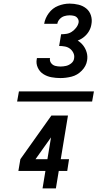

<svg xmlns="http://www.w3.org/2000/svg" viewBox="-20 -875 616 1065"><path d="M315 -442Q346 -442 377.5 -450Q409 -458 433.5 -483Q458 -508 463 -539Q467 -562 461 -583.5Q455 -605 442 -622Q429 -639 411 -650Q411 -650 411 -650Q411 -650 411 -650Q430 -657 446.5 -670.5Q463 -684 473.5 -702Q484 -720 487 -740Q492 -765 484.5 -789Q477 -813 458.5 -828Q440 -843 415.5 -849Q391 -855 366 -855Q334 -855 302.5 -842.5Q271 -830 250.5 -802Q230 -774 225 -743H298Q300 -757 311 -769Q322 -781 336.5 -785.5Q351 -790 366 -790Q379 -790 391 -787Q403 -784 410.5 -773.5Q418 -763 416 -750Q413 -735 402.5 -721.5Q392 -708 378.5 -699Q365 -690 349.5 -687.5Q334 -685 319 -685L308 -620Q325 -620 340.5 -617Q356 -614 368 -605Q380 -596 387 -581.5Q394 -567 391 -551Q389 -535 375.5 -524Q362 -513 346.5 -509.5Q331 -506 315 -506Q301 -506 287 -509.5Q273 -513 264 -524.5Q255 -536 257 -551L258 -553H185Q184 -551 184 -548Q179 -523 189.5 -500Q200 -477 220.5 -464Q241 -451 265.5 -446.5Q290 -442 315 -442ZM491 -312 501 -368H85L75 -312ZM216 170H290L306 73H353L363 8H317L357 -234H265L93 8L82 73H232ZM177 8 263 -113 243 8Z"/></svg>

Font: Iosevka Sparkle Oblique
Style: Regular
Weight: 400
Italic angle: -9°
Designer: Belleve Invis
Foundry: Belleve Invis
Version: Version 4.5.0; ttfautohint (v1.8.3)